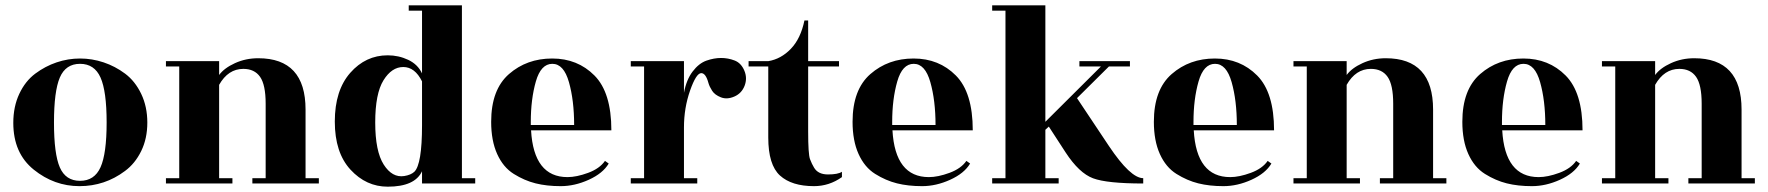

<svg xmlns="http://www.w3.org/2000/svg" viewBox="-20 -690 6649 722"><path d="M205 -60.5Q227 -10 281 -10Q335 -10 358 -61Q381 -112 381 -229.5Q381 -347 358 -398.5Q335 -450 281 -450Q227 -450 205 -398.5Q183 -347 183 -229Q183 -111 205 -60.5ZM30 -228Q30 -289 52.5 -337Q75 -385 112.5 -413Q150 -441 193 -455.5Q236 -470 281 -470Q326 -470 369.5 -455.5Q413 -441 450.5 -413Q488 -385 511 -337Q534 -289 534 -229Q534 -169 511 -122Q488 -75 450 -47Q374 10 279 10Q184 10 107 -52Q30 -114 30 -228Z M1129 -20H1179V0H929V-20H979V-300Q979 -371 958 -401Q937 -431 895 -431Q838 -431 804 -371V-20H854V0H604V-20H654V-440H604V-460H804V-408Q823 -434 863.5 -452.5Q904 -471 951 -471Q1129 -471 1129 -278Z M1438 12Q1357 12 1298 -52Q1239 -116 1239 -233Q1239 -350 1297 -416Q1355 -482 1438 -482Q1479 -482 1515 -465Q1551 -448 1567 -414V-650H1517V-670H1717V-20H1767V0H1567V-46Q1540 12 1438 12ZM1567 -219V-384Q1540 -438 1496.5 -438Q1453 -438 1422 -388Q1391 -338 1391 -229.5Q1391 -121 1423 -71Q1455 -21 1500 -28Q1525 -32 1538 -44Q1567 -72 1567 -219Z M2279 -200H1977Q1987 -24 2114 -24Q2148 -24 2191.5 -40Q2235 -56 2255 -85L2269 -75Q2247 -38 2194 -14Q2141 10 2088.5 10Q2036 10 1994 -0.5Q1952 -11 1912 -36Q1872 -61 1849.5 -111Q1827 -161 1827 -232Q1827 -353 1894 -411.5Q1961 -470 2056.5 -470Q2152 -470 2215.5 -406Q2279 -342 2279 -200ZM1976 -220H2139Q2139 -312 2119.5 -381Q2100 -450 2057 -450Q2014 -450 1995 -383.5Q1976 -317 1976 -231Z M2602 0H2352V-20H2402V-440H2352V-460H2552V-341Q2561 -390 2584.5 -421Q2608 -452 2636.5 -462Q2665 -472 2691.5 -472Q2718 -472 2742.5 -462.5Q2767 -453 2779 -424.5Q2791 -396 2780 -367.5Q2769 -339 2741.5 -327Q2714 -315 2691 -324Q2668 -333 2658 -348.5Q2648 -364 2644 -378Q2634 -415 2617 -415Q2598 -415 2575 -349.5Q2552 -284 2552 -211V-20H2602Z M3019 -440V-196Q3019 -110 3026 -91.5Q3033 -73 3041 -60Q3056 -34 3093.5 -34Q3131 -34 3146 -44V-24Q3098 10 3041 10Q2957 10 2913 -30Q2869 -70 2869 -173V-440H2795V-460H2869Q2917 -468 2954 -506.5Q2991 -545 3005 -613H3019V-460H3135V-440Z M3638 -200H3336Q3346 -24 3473 -24Q3507 -24 3550.5 -40Q3594 -56 3614 -85L3628 -75Q3606 -38 3553 -14Q3500 10 3447.5 10Q3395 10 3353 -0.5Q3311 -11 3271 -36Q3231 -61 3208.5 -111Q3186 -161 3186 -232Q3186 -353 3253 -411.5Q3320 -470 3415.5 -470Q3511 -470 3574.5 -406Q3638 -342 3638 -200ZM3335 -220H3498Q3498 -312 3478.5 -381Q3459 -450 3416 -450Q3373 -450 3354 -383.5Q3335 -317 3335 -231Z M4279 -20V0Q4143 0 4090.5 -19.5Q4038 -39 3987 -117L3924 -214L3911 -202V-20H3961V0H3711V-20H3761V-650H3711V-670H3911V-232L4120 -440H4039V-460H4229V-440H4150L4030 -321L4150 -141Q4231 -20 4279 -20Z M4771 -200H4469Q4479 -24 4606 -24Q4640 -24 4683.5 -40Q4727 -56 4747 -85L4761 -75Q4739 -38 4686 -14Q4633 10 4580.5 10Q4528 10 4486 -0.5Q4444 -11 4404 -36Q4364 -61 4341.5 -111Q4319 -161 4319 -232Q4319 -353 4386 -411.5Q4453 -470 4548.5 -470Q4644 -470 4707.5 -406Q4771 -342 4771 -200ZM4468 -220H4631Q4631 -312 4611.5 -381Q4592 -450 4549 -450Q4506 -450 4487 -383.5Q4468 -317 4468 -231Z M5369 -20H5419V0H5169V-20H5219V-300Q5219 -371 5198 -401Q5177 -431 5135 -431Q5078 -431 5044 -371V-20H5094V0H4844V-20H4894V-440H4844V-460H5044V-408Q5063 -434 5103.5 -452.5Q5144 -471 5191 -471Q5369 -471 5369 -278Z M5931 -200H5629Q5639 -24 5766 -24Q5800 -24 5843.5 -40Q5887 -56 5907 -85L5921 -75Q5899 -38 5846 -14Q5793 10 5740.5 10Q5688 10 5646 -0.5Q5604 -11 5564 -36Q5524 -61 5501.5 -111Q5479 -161 5479 -232Q5479 -353 5546 -411.5Q5613 -470 5708.5 -470Q5804 -470 5867.5 -406Q5931 -342 5931 -200ZM5628 -220H5791Q5791 -312 5771.5 -381Q5752 -450 5709 -450Q5666 -450 5647 -383.5Q5628 -317 5628 -231Z M6529 -20H6579V0H6329V-20H6379V-300Q6379 -371 6358 -401Q6337 -431 6295 -431Q6238 -431 6204 -371V-20H6254V0H6004V-20H6054V-440H6004V-460H6204V-408Q6223 -434 6263.5 -452.5Q6304 -471 6351 -471Q6529 -471 6529 -278Z"/></svg>

Font: Rozha One
Style: Regular
Weight: 400
Designer: Tim Donaldson, Indian Type Foundry
Foundry: Indian Type Foundry
Version: Version 1.301;PS 1.0;hotconv 1.0.78;makeotf.lib2.5.61930; tt